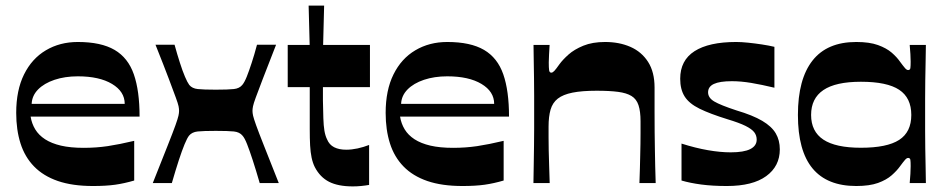

<svg xmlns="http://www.w3.org/2000/svg" viewBox="-20 -654 3380 686"><path d="M312.4 10.6Q238.8 10.6 186.7 -7.3Q134.7 -25.3 101.7 -59.3Q68.6 -93.3 53.3 -141.6Q37.9 -190 37.9 -250.7Q37.9 -331.6 65.9 -388.1Q93.9 -444.7 143.9 -474.3Q193.9 -504 258 -504Q341 -504 389.4 -475.7Q437.7 -447.4 458.2 -388.4Q478.7 -329.4 478.7 -237.3H89.4Q93.4 -212.4 105.9 -191.8Q118.4 -171.2 141.1 -156.4Q163.8 -141.7 197.7 -133.7Q231.7 -125.8 279 -125.8Q323.7 -125.8 364.9 -131.9Q406.1 -138.1 459.5 -150.8V-9Q424.5 1.3 391.5 6Q358.5 10.6 312.4 10.6ZM425.6 -283Q425.6 -326.9 380.3 -354.1Q335 -381.3 258 -381.3Q212 -381.3 174.9 -368.9Q137.7 -356.4 116 -334.3Q94.4 -312.2 93.1 -283Z M525.9 0Q559.8 -85.7 579.2 -134.3Q598.5 -183 607 -206.8Q615.5 -230.7 617.6 -240.5Q619.8 -250.3 619.8 -257.7Q619.8 -265 618 -274.4Q616.1 -283.7 608.1 -305.5Q600.1 -327.4 583.3 -372Q566.5 -416.7 535.6 -494.1H603.7Q613.3 -459.1 622.8 -429.7Q632.2 -400.2 640.9 -379.9Q649.5 -359.6 656.2 -350.6Q666.5 -337.9 686.7 -335.8Q706.9 -333.6 751 -333.6Q795 -333.6 815.2 -335.8Q835.4 -337.9 845.7 -350.6Q853.4 -359.6 861.6 -379.9Q869.7 -400.2 879.3 -429.7Q889 -459.1 898.2 -494.1H966.4Q936.1 -416.7 918.9 -372Q901.8 -327.4 893.8 -305.5Q885.8 -283.7 884 -274.4Q882.1 -265 882.1 -257.7Q882.1 -250.3 884.3 -240.5Q886.5 -230.7 895 -206.8Q903.5 -183 922.8 -134.3Q942.1 -85.7 976 0H907.9Q894.3 -47 883 -81.6Q871.7 -116.2 862.9 -138.6Q854.1 -161.1 846.4 -169.4Q836.1 -182.1 815.5 -184.3Q795 -186.4 751 -186.4Q706.9 -186.4 686.4 -184.3Q665.9 -182.1 655.5 -169.4Q648.8 -161.1 639.5 -138.6Q630.2 -116.2 618.9 -81.6Q607.6 -47 594 0Z M1240.5 12Q1188.1 12 1155.7 -4.5Q1123.4 -21 1104.7 -57.1Q1097.4 -71.8 1093.4 -90.6Q1089.4 -109.4 1088 -134.4Q1086.7 -159.4 1086.7 -192.7Q1086.7 -213.6 1086.7 -236Q1086.7 -258.4 1086.7 -279.5Q1086.7 -300.6 1086.7 -317.1Q1086.7 -333.6 1086.7 -342.6H1008V-493.4H1086.4L1082.7 -634H1138.1L1134.5 -493.4H1301.8V-342.6H1133.8Q1133.8 -329.3 1133.8 -317.3Q1133.8 -305.4 1133.8 -294.4Q1134.5 -258.3 1135.3 -231.7Q1136.1 -205.2 1139.1 -187.1Q1142.2 -168.9 1148.5 -156.3Q1156.5 -136.7 1174 -127.9Q1191.4 -119.1 1216.8 -119.1Q1236.4 -119.1 1257.8 -123.7Q1279.1 -128.4 1298.8 -136.1V6.7Q1285.8 9 1270.6 10.5Q1255.5 12 1240.5 12Z M1632.4 10.6Q1558.8 10.6 1506.7 -7.3Q1454.7 -25.3 1421.7 -59.3Q1388.6 -93.3 1373.3 -141.6Q1357.9 -190 1357.9 -250.7Q1357.9 -331.6 1385.9 -388.1Q1413.9 -444.7 1463.9 -474.3Q1513.9 -504 1578 -504Q1661 -504 1709.4 -475.7Q1757.7 -447.4 1778.2 -388.4Q1798.7 -329.4 1798.7 -237.3H1409.4Q1413.4 -212.4 1425.9 -191.8Q1438.4 -171.2 1461.1 -156.4Q1483.8 -141.7 1517.7 -133.7Q1551.7 -125.8 1599 -125.8Q1643.7 -125.8 1684.9 -131.9Q1726.1 -138.1 1779.5 -150.8V-9Q1744.5 1.3 1711.5 6Q1678.5 10.6 1632.4 10.6ZM1745.6 -283Q1745.6 -326.9 1700.3 -354.1Q1655 -381.3 1578 -381.3Q1532 -381.3 1494.9 -368.9Q1457.7 -356.4 1436 -334.3Q1414.4 -312.2 1413.1 -283Z M1885.9 0Q1886.5 -33.1 1887 -66.3Q1887.5 -99.4 1888 -132.1Q1888.5 -164.8 1888.5 -195.4Q1888.5 -225.9 1888.5 -253.3Q1888.5 -280.3 1888.5 -311.5Q1888.5 -342.7 1888 -375Q1887.5 -407.2 1887 -437.5Q1886.5 -467.8 1886.2 -493.4H1943.7Q1942.7 -475.4 1941.7 -458.9Q1940.7 -442.3 1940.7 -430.7Q1940.7 -411.4 1942 -402.9Q1943.3 -394.4 1949.7 -394.4Q1954.7 -394.4 1960.5 -400.6Q1966.3 -406.7 1979 -424.7Q1990.4 -440.4 2011 -458.9Q2031.7 -477.4 2064.2 -490.7Q2096.7 -504 2142 -504Q2192.6 -504 2232.5 -486.5Q2272.3 -469.1 2295.5 -432.9Q2318.7 -396.7 2318.7 -341.4Q2318.7 -294.7 2318.7 -255.3Q2318.7 -216 2319 -182.6Q2319.4 -149.2 2319.9 -118.9Q2320.4 -88.5 2321 -59.7Q2321.7 -30.9 2322.7 0H2264.6Q2265.6 -27.6 2266.3 -51.7Q2266.9 -75.8 2267.4 -97.8Q2267.9 -119.8 2268.3 -140.1Q2268.6 -160.4 2268.6 -180.4Q2268.6 -200.4 2268.6 -220.7Q2268.6 -256.3 2261.3 -278.2Q2254 -300.2 2236.3 -311Q2218.7 -321.8 2188.5 -325.8Q2158.3 -329.8 2111.6 -329.8Q2059.2 -329.8 2025.4 -323Q1991.6 -316.2 1972.9 -301.6Q1954.3 -287 1947.1 -262.2Q1940 -237.4 1940 -202.1Q1940 -183.8 1940 -162.8Q1940 -141.8 1940.5 -117.1Q1941 -92.4 1942 -63.3Q1943 -34.2 1944 0Z M2415 -9V-141Q2465.4 -125 2509.4 -117.4Q2553.5 -109.7 2590.8 -109.7Q2637.7 -109.7 2660.6 -121.3Q2683.6 -132.9 2683.6 -155.2Q2683.6 -170.1 2674.8 -181.6Q2666 -193 2643.6 -204.2Q2621.3 -215.3 2579.4 -227.9Q2516.7 -247.3 2479.5 -265.6Q2442.3 -283.9 2426.3 -309.1Q2410.3 -334.3 2410.3 -372.6Q2410.3 -438.4 2461.6 -471.2Q2513 -504 2610.4 -504Q2628.8 -504 2653 -501.5Q2677.1 -499 2702.2 -495.2Q2727.2 -491.4 2746.9 -486.7V-340.6Q2700.8 -351.6 2663.9 -357.8Q2627.1 -363.9 2595.1 -363.9Q2551.5 -363.9 2530.7 -354.1Q2509.9 -344.4 2509.9 -324.1Q2509.9 -304.5 2532 -291.4Q2554.2 -278.3 2611.1 -259.6Q2669.5 -242.3 2703.5 -222.2Q2737.5 -202 2751.8 -177.3Q2766.2 -152.7 2766.2 -120.3Q2766.2 -60 2717.6 -24.7Q2669.1 10.6 2577.1 10.6Q2525.7 10.6 2485.7 5.3Q2445.7 0 2415 -9Z M3039.3 10.6Q2935.2 10.6 2883.1 -52.3Q2830.9 -115.3 2830.9 -243.3Q2830.9 -371.4 2883.1 -437.7Q2935.2 -504 3039.3 -504Q3086.6 -504 3117 -493Q3147.3 -482 3166 -465.9Q3184.6 -449.7 3195.3 -434.1Q3207.6 -417.4 3213.6 -410.6Q3219.6 -403.7 3224.6 -403.7Q3231.7 -403.7 3232.7 -410.9Q3233.7 -418 3233.7 -434Q3233.7 -444.4 3232.8 -460.5Q3232 -476.7 3230.3 -493.4H3288.1Q3287.8 -464.2 3287.1 -431.7Q3286.4 -399.2 3285.9 -366Q3285.4 -332.8 3285.4 -301.8Q3285.4 -270.7 3285.4 -243.3Q3285.4 -216.7 3285.4 -186.3Q3285.4 -155.9 3285.9 -124Q3286.4 -92.1 3287.1 -60.7Q3287.8 -29.2 3288.1 0H3230.3Q3232 -16.7 3232.8 -33Q3233.7 -49.4 3233.7 -60.4Q3233.7 -75.7 3232.7 -82.7Q3231.7 -89.7 3224.6 -89.7Q3219.6 -89.7 3213.6 -82.8Q3207.6 -76 3195.3 -59.3Q3184.6 -44.3 3166 -27.8Q3147.3 -11.3 3117 -0.3Q3086.6 10.6 3039.3 10.6ZM3056 -126.1Q3149.4 -126.1 3192.7 -154.2Q3236 -182.2 3236 -243.3Q3236 -304.5 3192.7 -333.2Q3149.4 -361.9 3056 -361.9Q2965.7 -361.9 2921.9 -332.2Q2878 -302.5 2878 -243.3Q2878 -184.2 2921.9 -155.1Q2965.7 -126.1 3056 -126.1Z"/></svg>

Font: Ojuju ExtraLight
Style: Regular
Weight: 200
Designer: Chisaokwu Joboson, Mirko Velimirovic
Foundry: Udi Foundry
Version: Version 1.000